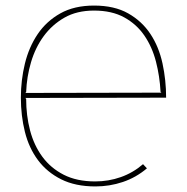

<svg xmlns="http://www.w3.org/2000/svg" viewBox="-20 -660 672 690"><path d="M577 -309 71 -308 74 -305Q74 -245 88 -191.5Q102 -138 132 -97Q162 -56 209 -32Q256 -8 322 -8Q370 -8 414 -23.5Q458 -39 494 -70L508 -55Q469 -22 421.5 -6Q374 10 323 10Q251 10 200 -15.5Q149 -41 116.5 -84.5Q84 -128 69.5 -186Q55 -244 55 -309Q55 -372 69.5 -431.5Q84 -491 115.5 -537.5Q147 -584 197 -612Q247 -640 318 -640Q391 -640 440.5 -612Q490 -584 520.5 -538Q551 -492 564 -432Q577 -372 577 -309ZM560 -327 557 -330Q554 -386 540.5 -438.5Q527 -491 499 -532Q471 -573 426.5 -597.5Q382 -622 318 -622Q256 -622 211.5 -596.5Q167 -571 137 -530Q107 -489 91.5 -436.5Q76 -384 74 -329L71 -326Z"/></svg>

Font: TypoPRO Sinkin Sans
Style: 100 Thin
Weight: 100
Designer: Keith Bates
Foundry: K-Type
Version: Sinkin Sans (version 1.0)  by Keith Bates   •   © 2014   www